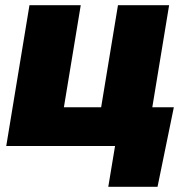

<svg xmlns="http://www.w3.org/2000/svg" viewBox="-20 -559 745 735"><path d="M3.9 0 92.8 -539.1H289.1L224.6 -148.4H367.2L431.6 -539.1H627.4L538.6 0ZM394.5 156.2 420.4 0H373.5L398.4 -148.4H645.5L583 156.2Z"/></svg>

Font: Inter 18pt Black
Style: Italic
Weight: 900
Italic angle: -9.3988°
Designer: Rasmus Andersson
Foundry: rsms
Version: Version 4.001;git-66647c0bb